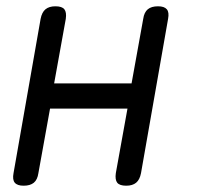

<svg xmlns="http://www.w3.org/2000/svg" viewBox="-20 -580 640 610"><path d="M55 10Q35 10 27 0.5Q19 -9 23 -30L109 -520Q113 -541 124.5 -550.5Q136 -560 156 -560Q177 -560 184.5 -550.5Q192 -541 189 -520L152 -315H398L435 -520Q438 -541 449.5 -550.5Q461 -560 482 -560Q502 -560 510 -550.5Q518 -541 514 -520L428 -30Q424 -9 412.5 0.5Q401 10 381 10Q360 10 352.5 0.5Q345 -9 348 -30L385 -235H139L102 -30Q99 -9 87.5 0.5Q76 10 55 10Z"/></svg>

Font: Maple Mono NL Light
Style: Italic
Weight: 300
Italic angle: -10°
Monospace: yes
Designer: subframe7536
Version: Version 7.000